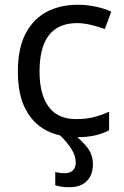

<svg xmlns="http://www.w3.org/2000/svg" viewBox="-20 -566 520 806"><path d="M300 10Q229 10 173.5 -19Q118 -48 86.5 -109Q55 -170 55 -265Q55 -364 88 -426Q121 -488 177.5 -517Q234 -546 306 -546Q347 -546 385 -537.5Q423 -529 447 -517L420 -444Q396 -453 364 -461Q332 -469 304 -469Q146 -469 146 -266Q146 -169 184.5 -117.5Q223 -66 299 -66Q343 -66 376.5 -75Q410 -84 438 -97V-19Q411 -5 378.5 2.5Q346 10 300 10ZM298 116Q298 89 280.5 60.5Q263 32 230 0H292Q318 19 344 50Q370 81 370 124Q370 168 344.5 194Q319 220 270 220Q239 220 212 212V156Q229 161 255 161Q273 161 285.5 149.5Q298 138 298 116Z"/></svg>

Font: Noto IKEA Latin
Style: Regular
Weight: 400
Designer: Monotype Design Team
Foundry: Monotype Imaging Inc.
Version: Version 1.0